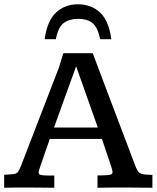

<svg xmlns="http://www.w3.org/2000/svg" viewBox="-23 -883 737 903"><path d="M-3.4 0V-61Q26.4 -62.5 40.3 -64.2Q54.2 -65.9 60.8 -73.7Q67.4 -81.5 74.2 -99.1Q76.2 -104 86.4 -130.6Q96.7 -157.2 112.3 -197.5Q127.9 -237.8 146 -285.2Q164.1 -332.5 182.4 -379.6Q200.7 -426.8 216.3 -467.3Q231.9 -507.8 242.2 -534.4Q252.4 -561 254.4 -565.9L274.9 -632.8H413.1Q413.1 -632.8 422.9 -606.9Q432.6 -581.1 448.7 -538.1Q464.8 -495.1 484.4 -443.4Q503.9 -391.6 523.9 -339.4Q543.9 -287.1 560.8 -242.2Q577.6 -197.3 588.6 -168.5Q599.6 -139.6 601.1 -135.3Q610.8 -108.9 617.2 -93.8Q623.5 -78.6 631.3 -71.8Q639.2 -64.9 653.6 -63Q668 -61 693.8 -60.5V0Q666 0 639.2 -0.5Q612.3 -1 581.1 -1Q546.4 -1 513.2 -1Q480 -1 435.5 0V-58.1Q444.3 -58.1 453.4 -58.1Q462.4 -58.1 468.3 -58.6Q490.2 -59.1 498.3 -62.3Q506.3 -65.4 506.3 -73.2Q506.3 -76.7 504.9 -82.3Q503.4 -87.9 501.5 -95.2L456.5 -229.5H210.9Q210.4 -227.5 205.6 -213.4Q200.7 -199.2 193.8 -179.7Q187 -160.2 180.2 -140.4Q173.3 -120.6 168.7 -106.9Q164.1 -93.3 163.6 -91.8Q158.7 -78.1 158.7 -72.8Q158.7 -63 167.7 -60.5Q176.8 -58.1 197.3 -57.6Q203.1 -57.6 213.9 -57.6Q224.6 -57.6 232.4 -57.6V0Q204.6 0 176 -0.5Q147.5 -1 117.7 -1Q86.4 -1 60.3 -1Q34.2 -1 -3.4 0ZM231 -283.2H437L335 -571.3ZM343.3 -862.8Q405.8 -862.8 447.3 -824.5Q488.8 -786.1 500.5 -698.7H448.2Q436 -755.4 411.6 -774.9Q387.2 -794.4 345.2 -794.4Q302.7 -794.4 276.6 -774.7Q250.5 -754.9 239.7 -698.7H187Q199.2 -786.1 241 -824.5Q282.7 -862.8 343.3 -862.8Z"/></svg>

Font: Kameron Medium
Style: Regular
Weight: 500
Designer: Vernon Adams
Foundry: Vernon Adams
Version: Version 1.100